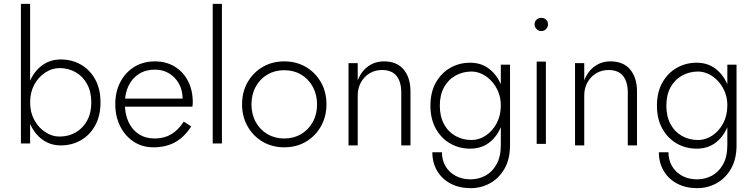

<svg xmlns="http://www.w3.org/2000/svg" viewBox="-20 -774 3907 1001"><path d="M137 -754H89V-26H137ZM504 -240Q504 -310 476.5 -360Q449 -410 402 -437Q355 -464 297 -464Q243 -464 202 -435Q161 -406 138 -355.5Q115 -305 115 -240Q115 -177 138 -126Q161 -75 202 -45.5Q243 -16 297 -16Q355 -16 402 -43Q449 -70 476.5 -120.5Q504 -171 504 -240ZM456 -240Q456 -184 433.5 -144Q411 -104 373.5 -83Q336 -62 290 -62Q251 -62 215.5 -85.5Q180 -109 158.5 -149Q137 -189 137 -240Q137 -292 158.5 -332Q180 -372 215.5 -395.5Q251 -419 290 -419Q336 -419 373.5 -398Q411 -377 433.5 -336.5Q456 -296 456 -240Z M780 -6Q845 -6 893 -32.5Q941 -59 977 -115L938 -140Q909 -95 872 -73.5Q835 -52 786 -52Q739 -52 704 -74.5Q669 -97 650 -138Q631 -179 631 -234Q631 -288 650.5 -327.5Q670 -367 705 -389Q740 -411 788 -411Q829 -411 861.5 -391.5Q894 -372 913 -337.5Q932 -303 932 -259Q932 -251 930 -243.5Q928 -236 926 -231L946 -260H612V-218H983Q984 -223 984.5 -229.5Q985 -236 985 -241Q985 -304 960 -352Q935 -400 890.5 -427Q846 -454 788 -454Q727 -454 680.5 -425.5Q634 -397 607.5 -346.5Q581 -296 581 -231Q581 -166 607 -115Q633 -64 677.5 -35Q722 -6 780 -6Z M1089 -754V-26H1137V-754Z M1242 -230Q1242 -166 1271 -115Q1300 -64 1349.5 -35Q1399 -6 1462 -6Q1525 -6 1574.5 -35Q1624 -64 1653 -115Q1682 -166 1682 -230Q1682 -295 1653 -345.5Q1624 -396 1574.5 -425Q1525 -454 1462 -454Q1399 -454 1349.5 -425Q1300 -396 1271 -345.5Q1242 -295 1242 -230ZM1291 -230Q1291 -282 1313.5 -322.5Q1336 -363 1374.5 -385.5Q1413 -408 1462 -408Q1511 -408 1549.5 -385.5Q1588 -363 1610.5 -322Q1633 -281 1633 -230Q1633 -178 1610.5 -137.5Q1588 -97 1549.5 -74.5Q1511 -52 1462 -52Q1413 -52 1374.5 -74.5Q1336 -97 1313.5 -137.5Q1291 -178 1291 -230Z M2072 -292V-16H2120V-298Q2120 -369 2084.5 -411.5Q2049 -454 1982 -454Q1935 -454 1899 -428Q1863 -402 1845 -355V-445H1797V-16H1845V-277Q1845 -314 1861.5 -344Q1878 -374 1906.5 -391.5Q1935 -409 1971 -409Q2023 -409 2047.5 -378Q2072 -347 2072 -292Z M2234 20Q2234 75 2259.5 117.5Q2285 160 2330 183.5Q2375 207 2434 207Q2488 207 2534.5 181.5Q2581 156 2610 106Q2639 56 2639 -17V-437H2591V-17Q2591 44 2568 84Q2545 124 2509.5 142.5Q2474 161 2434 161Q2389 161 2355 142.5Q2321 124 2302.5 92Q2284 60 2284 20ZM2224 -223Q2224 -154 2252 -103.5Q2280 -53 2327 -26Q2374 1 2431 1Q2487 1 2527 -28Q2567 -57 2590 -108Q2613 -159 2613 -223Q2613 -287 2590 -337.5Q2567 -388 2527 -417.5Q2487 -447 2431 -447Q2374 -447 2327 -420Q2280 -393 2252 -343Q2224 -293 2224 -223ZM2273 -223Q2273 -279 2295 -319Q2317 -359 2355 -380Q2393 -401 2438 -401Q2467 -401 2494.5 -387.5Q2522 -374 2544 -349.5Q2566 -325 2578.5 -293.5Q2591 -262 2591 -225Q2591 -172 2569.5 -131.5Q2548 -91 2513 -67.5Q2478 -44 2438 -44Q2393 -44 2355 -65Q2317 -86 2295 -126.5Q2273 -167 2273 -223Z M2767 -647Q2767 -633 2777.5 -622.5Q2788 -612 2802 -612Q2817 -612 2827 -622.5Q2837 -633 2837 -647Q2837 -662 2827 -671.5Q2817 -681 2802 -681Q2788 -681 2777.5 -671.5Q2767 -662 2767 -647ZM2778 -453V-24H2826V-453Z M3253 -292V-16H3301V-298Q3301 -369 3265.5 -411.5Q3230 -454 3163 -454Q3116 -454 3080 -428Q3044 -402 3026 -355V-445H2978V-16H3026V-277Q3026 -314 3042.5 -344Q3059 -374 3087.5 -391.5Q3116 -409 3152 -409Q3204 -409 3228.5 -378Q3253 -347 3253 -292Z M3415 20Q3415 75 3440.5 117.5Q3466 160 3511 183.5Q3556 207 3615 207Q3669 207 3715.5 181.5Q3762 156 3791 106Q3820 56 3820 -17V-437H3772V-17Q3772 44 3749 84Q3726 124 3690.5 142.5Q3655 161 3615 161Q3570 161 3536 142.5Q3502 124 3483.5 92Q3465 60 3465 20ZM3405 -223Q3405 -154 3433 -103.5Q3461 -53 3508 -26Q3555 1 3612 1Q3668 1 3708 -28Q3748 -57 3771 -108Q3794 -159 3794 -223Q3794 -287 3771 -337.5Q3748 -388 3708 -417.5Q3668 -447 3612 -447Q3555 -447 3508 -420Q3461 -393 3433 -343Q3405 -293 3405 -223ZM3454 -223Q3454 -279 3476 -319Q3498 -359 3536 -380Q3574 -401 3619 -401Q3648 -401 3675.5 -387.5Q3703 -374 3725 -349.5Q3747 -325 3759.5 -293.5Q3772 -262 3772 -225Q3772 -172 3750.5 -131.5Q3729 -91 3694 -67.5Q3659 -44 3619 -44Q3574 -44 3536 -65Q3498 -86 3476 -126.5Q3454 -167 3454 -223Z"/></svg>

Font: SpinnyJost
Style: Regular
Weight: 300
Version: Version 3.710